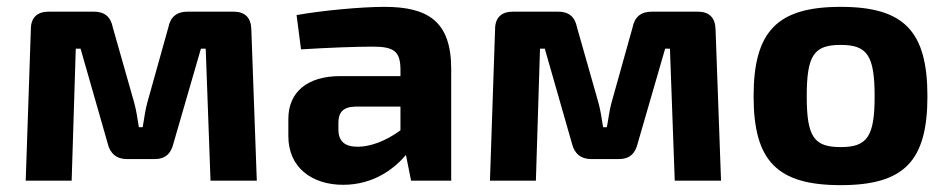

<svg xmlns="http://www.w3.org/2000/svg" viewBox="-20 -527 2766 560"><path d="M527 -493C496 -493 477 -478 471 -447L410 -229C403 -205 401 -181 396 -156H385C381 -181 378 -204 371 -229L309 -447C303 -478 285 -493 254 -493H122C88 -493 70 -475 70 -442L55 0H189L201 -385H215L294 -109C301 -79 320 -63 351 -63H431C462 -63 479 -79 486 -109L566 -385H580L594 0H729L713 -442C712 -475 695 -493 661 -493Z M858 -383C938 -388 1020 -391 1067 -391C1129 -391 1147 -377 1148 -327V-305H972C877 -305 821 -259 821 -180V-130C821 -38 890 12 981 12C1069 12 1129 -34 1164 -75L1179 0H1296V-326C1296 -465 1228 -507 1101 -507C1033 -507 917 -496 845 -483ZM967 -169C967 -197 979 -215 1015 -216H1148V-147C1105 -115 1059 -99 1024 -99C985 -99 967 -115 967 -150Z M1881 -493C1850 -493 1831 -478 1825 -447L1764 -229C1757 -205 1755 -181 1750 -156H1739C1735 -181 1732 -204 1725 -229L1663 -447C1657 -478 1639 -493 1608 -493H1476C1442 -493 1424 -475 1424 -442L1409 0H1543L1555 -385H1569L1648 -109C1655 -79 1674 -63 1705 -63H1785C1816 -63 1833 -79 1840 -109L1920 -385H1934L1948 0H2083L2067 -442C2066 -475 2049 -493 2015 -493Z M2432 -507C2247 -507 2178 -436 2178 -246C2178 -57 2247 13 2432 13C2617 13 2685 -57 2685 -246C2685 -436 2617 -507 2432 -507ZM2432 -396C2509 -396 2531 -366 2531 -246C2531 -128 2509 -98 2432 -98C2354 -98 2333 -128 2333 -246C2333 -366 2354 -396 2432 -396Z"/></svg>

Font: SnT
Style: Bold
Weight: 700
Designer: Natanael Gama
Version: Version 1.001;PS 001.001;hotconv 1.0.70;makeotf.lib2.5.58329